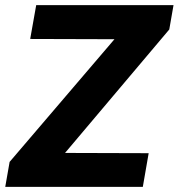

<svg xmlns="http://www.w3.org/2000/svg" viewBox="-40 -731 698 751"><path d="M78.1 -578.6 101.6 -710.9H638.7L622.1 -615.7L214.4 -132.8L541.5 -131.8L518.6 0H-19.5L-2.4 -97.7L407.7 -577.6Z"/></svg>

Font: Mardoto Black
Style: Italic
Weight: 900
Italic angle: -12°
Designer: Christian Robertson, Vahan Hovhannisyan
Foundry: Google
Version: Version 1.000